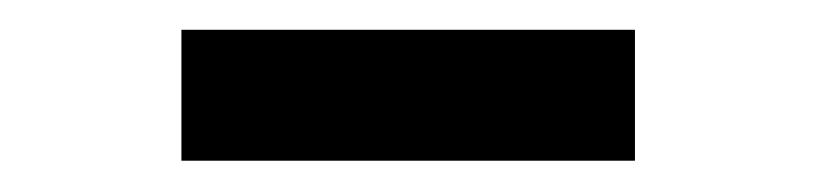

<svg xmlns="http://www.w3.org/2000/svg" viewBox="-20 -688 540 127"><path d="M400 -581.7V-668.3H100V-581.7Z"/></svg>

Font: Familjen Grotesk
Style: Bold
Weight: 700
Designer: Anders Wikstroem, Jonas Baeckman, Matilda Gysing, Kristian Moeller
Foundry: Familjen STHLM AB
Version: Version 2.000